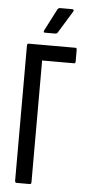

<svg xmlns="http://www.w3.org/2000/svg" viewBox="-57 -867 415 900"><g transform="rotate(5 150.0 -417.0)"><path d="M57 0Q49 0 49 -10V-645Q49 -655 56 -655H277Q283 -655 283 -645V-592Q283 -582 277 -582H126V-10Q126 0 119 0ZM128 -713Q123 -713 122 -716Q121 -719 123 -723L176 -826Q181 -834 188 -834H246Q251 -834 252.5 -830.5Q254 -827 250 -821L188 -720Q185 -713 175 -713Z"/></g></svg>

Font: Sofia Sans Extra Condensed Medium
Style: Regular
Weight: 500
Version: Version 4.100